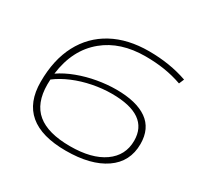

<svg xmlns="http://www.w3.org/2000/svg" viewBox="-153 -890 1112 1081"><g transform="rotate(30 402.5 -350.0)"><path d="M396 10Q80 10 80 -256Q80 -399 133.5 -500.5Q187 -602 286.5 -656Q386 -710 523 -710Q659 -710 773 -670L759 -637Q702 -657 644 -666Q586 -675 521 -675Q358 -675 255 -590Q145 -500 124 -334Q169 -365 228 -387Q287 -409 350 -420Q413 -431 472 -431Q603 -431 672.5 -382Q742 -333 742 -233Q742 -117 649.5 -53.5Q557 10 396 10ZM120 -262Q120 -140 190 -82Q260 -24 404 -24Q544 -24 623 -79.5Q702 -135 702 -231Q702 -398 462 -398Q401 -398 338 -385.5Q275 -373 219 -349.5Q163 -326 121 -294Q120 -278 120 -262Z"/></g></svg>

Font: Georama Extended ExtraLight
Style: Italic
Weight: 200
Width: 7
Italic angle: -9°
Designer: Jean-Baptiste Levee
Foundry: Production Type
Version: Version 1.000